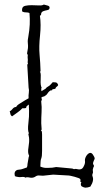

<svg xmlns="http://www.w3.org/2000/svg" viewBox="-20 -786 455 862"><path d="M112.3 -727.5Q107.4 -730.5 96.2 -730.5Q85 -730.5 79.1 -735.4V-744.1Q80.1 -756.8 92.8 -759.8Q105.5 -762.7 121.6 -762.7Q137.7 -762.7 153.8 -761.7Q169.9 -760.7 176.8 -765.6Q182.6 -763.7 192.9 -761.2Q203.1 -758.8 202.6 -751.5Q202.1 -744.1 197.3 -742.2Q192.4 -740.2 182.1 -738.3Q171.9 -736.3 167 -730.5Q164.1 -725.6 164.6 -722.2Q165 -718.8 159.2 -714.8Q165 -676.8 159.7 -626.5Q154.3 -576.2 157.7 -540Q161.1 -503.9 162.1 -465.8Q159.2 -463.9 159.2 -462.9L161.1 -460.9Q164.1 -453.1 162.6 -428.2Q161.1 -403.3 167 -391.6Q165 -389.6 165 -386.7L166 -377L165 -376Q173.8 -381.8 179.7 -384.8Q185.5 -387.7 187 -390.6Q188.5 -393.6 195.8 -397.5Q203.1 -401.4 208 -407.2Q212.9 -413.1 216.8 -417Q224.6 -416 230.5 -416Q237.3 -415 241.2 -404.3Q239.3 -399.4 234.9 -397Q230.5 -394.5 228.5 -387.7Q222.7 -385.7 218.8 -385.7Q214.8 -385.7 214.8 -383.8Q214.8 -381.8 212.9 -379.9L209 -380.9Q199.2 -376 194.3 -367.7Q189.5 -359.4 181.6 -355.5Q178.7 -352.5 175.8 -352.5Q172.9 -352.5 169.9 -350.6Q167 -350.6 166 -347.7Q168 -339.8 168 -338.4Q168 -336.9 165 -331.1L167 -305.7Q167 -283.2 165.5 -258.3Q164.1 -233.4 167 -205.1L164.1 -198.2L168 -196.3Q168.9 -188.5 168.9 -181.6V-108.4Q168.9 -84 165.5 -75.7Q162.1 -67.4 162.1 -59.6L161.1 -38.1Q177.7 -31.2 192.4 -32.2Q207 -33.2 214.8 -33.2L232.4 -36.1L304.7 -29.3L312.5 -26.4Q318.4 -29.3 334 -25.4Q347.7 -24.4 354 -35.6Q360.4 -46.9 361.3 -53.7Q362.3 -60.5 361.3 -64.5Q360.4 -76.2 370.1 -89.8Q387.7 -110.4 399.4 -87.9Q407.2 -76.2 404.3 -71.3Q395.5 -53.7 398.4 -48.8Q401.4 -43.9 402.3 -41Q398.4 -34.2 396.5 -24.4L397.5 -11.7L394.5 -2Q393.6 2.9 396.5 8.8Q400.4 20.5 393.6 37.1L385.7 51.8Q374 56.6 362.3 56.6Q352.5 54.7 345.7 49.8Q342.8 45.9 342.8 40.5Q342.8 35.2 345.7 33.2Q339.8 30.3 340.8 27.3Q341.8 24.4 340.8 18.6Q337.9 13.7 315.4 7.8Q293 2 289.1 2L218.8 -2L172.9 2.9Q168 2.9 157.7 2Q147.5 1 141.1 5.4Q134.8 9.8 128.9 11.2Q123 12.7 116.2 11.7Q100.6 7.8 92.8 11.7L89.8 8.8Q82 7.8 75.2 8.8Q68.4 9.8 63 8.8Q57.6 7.8 54.2 7.3Q50.8 6.8 46.9 4.9Q41 -17.6 58.6 -23.4Q64.5 -24.4 69.8 -24.9Q75.2 -25.4 80.6 -27.3Q85.9 -29.3 90.8 -30.8Q95.7 -32.2 100.6 -34.2Q103.5 -40 103.5 -49.8L108.4 -78.1Q108.4 -81.1 109.9 -83.5Q111.3 -85.9 110.4 -87.9Q103.5 -99.6 107.9 -125Q112.3 -150.4 110.4 -168L107.4 -183.6Q107.4 -185.5 108.4 -185.5Q109.4 -185.5 109.4 -188.5Q103.5 -201.2 107.4 -232.9Q111.3 -264.6 110.4 -288.1L109.4 -315.4H106.4Q103.5 -311.5 100.1 -309.1Q96.7 -306.6 97.7 -301.8Q92.8 -299.8 88.9 -299.8H80.1Q70.3 -289.1 58.1 -280.8Q45.9 -272.5 34.2 -263.7Q27.3 -268.6 26.4 -275.4Q25.4 -282.2 23.4 -286.1Q30.3 -289.1 36.6 -297.4Q43 -305.7 52.7 -305.7Q54.7 -312.5 69.3 -321.3L92.8 -335.9Q101.6 -340.8 108.4 -344.7V-345.7Q107.4 -357.4 109.4 -369.6Q111.3 -381.8 108.4 -392.6L102.5 -494.1Q102.5 -497.1 105.5 -500Q103.5 -505.9 104.5 -511.2Q105.5 -516.6 104.5 -523.4Q103.5 -530.3 104.5 -535.6Q105.5 -541 103.5 -541.5Q101.6 -542 101.6 -546.9L105.5 -570.3Q106.4 -579.1 105 -592.3Q103.5 -605.5 107.4 -623Q117.2 -676.8 112.3 -727.5Z"/></svg>

Font: Mountains of Christmas
Style: Regular
Weight: 400
Designer: Crystal Kluge
Foundry: Font Diner, Inc DBA Tart Workshop
Version: Version 1.002